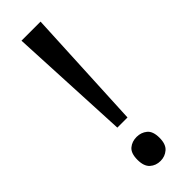

<svg xmlns="http://www.w3.org/2000/svg" viewBox="-246 -731 762 762"><g transform="rotate(-45 134.5 -350.0)"><path d="M163 -201H106L81 -714H188ZM72 -54Q72 -91 90 -106Q108 -121 134 -121Q159 -121 177.5 -106Q196 -91 196 -54Q196 -18 177.5 -2Q159 14 134 14Q108 14 90 -2Q72 -18 72 -54Z"/></g></svg>

Font: Noto Sans Linear A
Style: Regular
Weight: 400
Designer: Monotype Design Team
Foundry: Monotype Imaging Inc.
Version: Version 2.002; ttfautohint (v1.8.4.7-5d5b)